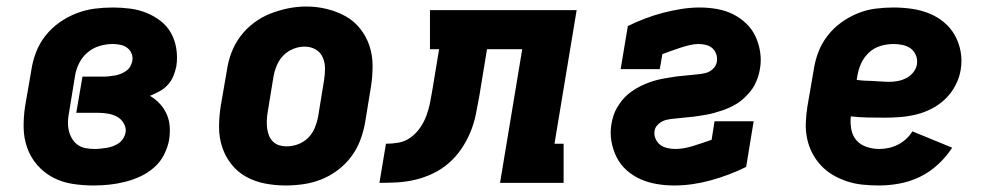

<svg xmlns="http://www.w3.org/2000/svg" viewBox="-20 -561 3040 589"><path d="M267 8Q234 8 202 3Q170 -2 142.5 -16.5Q115 -31 94.5 -54.5Q74 -78 63.5 -107.5Q53 -137 52.5 -169.5Q52 -202 57 -235L76 -345Q80 -373 90.5 -400.5Q101 -428 119.5 -451.5Q138 -475 163 -492.5Q188 -510 215.5 -520.5Q243 -531 271 -534.5Q299 -538 327 -538Q353 -538 379.5 -534.5Q406 -531 429.5 -521.5Q453 -512 473 -496.5Q493 -481 505 -459Q517 -437 521 -411Q525 -385 521 -358Q518 -343 512 -328Q506 -313 495 -301Q484 -289 469.5 -281Q455 -273 440 -267Q457 -257 470 -243Q483 -229 491 -211.5Q499 -194 500.5 -174Q502 -154 499 -133Q495 -110 483.5 -87Q472 -64 452.5 -47Q433 -30 410 -19.5Q387 -9 363 -3Q339 3 315 5.5Q291 8 267 8ZM270 -104Q280 -104 289 -105Q298 -106 307.5 -107.5Q317 -109 326.5 -112.5Q336 -116 344 -121.5Q352 -127 357.5 -135.5Q363 -144 365 -153Q368 -168 360 -182Q352 -196 339 -203Q326 -210 310.5 -212.5Q295 -215 279 -215H214L233 -326H298Q307 -326 315.5 -327Q324 -328 333 -329.5Q342 -331 350.5 -334.5Q359 -338 367 -343.5Q375 -349 379.5 -357Q384 -365 386 -374Q388 -386 383.5 -397Q379 -408 370 -414.5Q361 -421 349.5 -423.5Q338 -426 326 -426Q306 -426 285.5 -420Q265 -414 248.5 -400Q232 -386 222.5 -366.5Q213 -347 210 -327L192 -217Q189 -203 188.5 -188.5Q188 -174 191 -161Q194 -148 200.5 -136.5Q207 -125 218 -117Q229 -109 242.5 -106.5Q256 -104 270 -104Z M856 8Q824 8 793 2Q762 -4 735.5 -18.5Q709 -33 690 -57Q671 -81 661.5 -110Q652 -139 652 -171Q652 -203 657 -235L676 -345Q680 -373 690 -399.5Q700 -426 717.5 -449.5Q735 -473 759 -491Q783 -509 810 -519.5Q837 -530 864.5 -535.5Q892 -541 920 -541Q952 -541 982.5 -533.5Q1013 -526 1039.5 -511.5Q1066 -497 1085 -473Q1104 -449 1113.5 -420Q1123 -391 1123 -359Q1123 -327 1118 -295L1100 -185Q1095 -157 1085 -130.5Q1075 -104 1057.5 -80.5Q1040 -57 1016 -39Q992 -21 965.5 -10.5Q939 0 911 4Q883 8 856 8ZM859 -112Q877 -112 894.5 -118.5Q912 -125 925.5 -138.5Q939 -152 946 -169.5Q953 -187 956 -204L974 -314Q977 -333 977 -351Q977 -369 970 -385Q963 -401 948 -409.5Q933 -418 914 -418Q897 -418 879.5 -411Q862 -404 849 -390.5Q836 -377 829 -360Q822 -343 819 -326L801 -216Q799 -204 798.5 -191.5Q798 -179 799.5 -167.5Q801 -156 805 -145.5Q809 -135 817 -127Q825 -119 836 -115.5Q847 -112 859 -112Z M1144 0 1164 -120Q1183 -120 1203 -123.5Q1223 -127 1240 -139.5Q1257 -152 1269 -169.5Q1281 -187 1288 -206Q1295 -225 1299 -244.5Q1303 -264 1306 -283L1327 -410H1299V-530H1749L1681 -120H1709V0H1514L1582 -410H1474L1450 -264Q1445 -236 1439.5 -209Q1434 -182 1423 -155.5Q1412 -129 1395.5 -104.5Q1379 -80 1356.5 -60.5Q1334 -41 1307.5 -28.5Q1281 -16 1253.5 -9.5Q1226 -3 1198.5 -1.5Q1171 0 1144 0Z M2048 8Q2021 8 1994.5 3.5Q1968 -1 1944.5 -11.5Q1921 -22 1902 -39Q1883 -56 1871.5 -79Q1860 -102 1855.5 -128.5Q1851 -155 1856 -182Q1858 -194 1862 -206.5Q1866 -219 1872.5 -230Q1879 -241 1887 -251.5Q1895 -262 1905 -270.5Q1915 -279 1926 -286Q1937 -293 1948.5 -298.5Q1960 -304 1972.5 -308.5Q1985 -313 1997 -316Q2009 -319 2021.5 -321Q2034 -323 2046 -325Q2058 -327 2070.5 -328Q2083 -329 2095.5 -330.5Q2108 -332 2120 -333Q2132 -334 2144.5 -337Q2157 -340 2167 -349.5Q2177 -359 2179 -371Q2181 -383 2177.5 -394Q2174 -405 2166 -412.5Q2158 -420 2146.5 -423Q2135 -426 2123 -426Q2109 -426 2095 -422.5Q2081 -419 2067 -414.5Q2053 -410 2039.5 -405Q2026 -400 2012 -395L2004 -349H1884L1906 -481Q1932 -494 1960 -504.5Q1988 -515 2015 -522Q2042 -529 2070.5 -533.5Q2099 -538 2126 -538Q2153 -538 2179 -533.5Q2205 -529 2227.5 -518Q2250 -507 2268.5 -489.5Q2287 -472 2297.5 -449.5Q2308 -427 2312 -401Q2316 -375 2311 -348Q2309 -336 2305 -324Q2301 -312 2295 -300.5Q2289 -289 2280.5 -279Q2272 -269 2262.5 -260Q2253 -251 2242 -244Q2231 -237 2219 -231.5Q2207 -226 2195 -222Q2183 -218 2170.5 -214.5Q2158 -211 2146 -209Q2134 -207 2121.5 -205Q2109 -203 2097 -202Q2085 -201 2072.5 -199.5Q2060 -198 2047.5 -197Q2035 -196 2023 -193Q2011 -190 2000.5 -181Q1990 -172 1988 -160Q1986 -147 1991 -135.5Q1996 -124 2005 -117Q2014 -110 2026.5 -107Q2039 -104 2051 -104Q2065 -104 2079 -106.5Q2093 -109 2107 -113.5Q2121 -118 2135 -122.5Q2149 -127 2163 -132L2172 -189H2292L2269 -49Q2243 -36 2215 -25.5Q2187 -15 2159.5 -7.5Q2132 0 2104 4Q2076 8 2048 8Z M2677 8Q2651 8 2626.5 5.5Q2602 3 2579 -4.5Q2556 -12 2535.5 -24Q2515 -36 2499 -53Q2483 -70 2472 -91Q2461 -112 2456 -136Q2451 -160 2452 -185Q2453 -210 2457 -235L2476 -345Q2480 -373 2490 -400Q2500 -427 2518 -450.5Q2536 -474 2560 -491.5Q2584 -509 2611 -520Q2638 -531 2666 -534.5Q2694 -538 2721 -538Q2749 -538 2777 -534Q2805 -530 2830 -520Q2855 -510 2875.5 -493Q2896 -476 2909 -453Q2922 -430 2927 -402.5Q2932 -375 2927 -346Q2923 -322 2911 -299Q2899 -276 2880.5 -258Q2862 -240 2839 -228Q2816 -216 2791.5 -210Q2767 -204 2743 -202Q2719 -200 2695 -200Q2669 -200 2642.5 -200.5Q2616 -201 2590 -204Q2588 -184 2591.5 -164.5Q2595 -145 2607 -131Q2619 -117 2638 -110.5Q2657 -104 2677 -104Q2691 -104 2705.5 -107Q2720 -110 2734 -117Q2748 -124 2759.5 -134.5Q2771 -145 2779 -158L2901 -108Q2883 -80 2857.5 -56.5Q2832 -33 2802 -18.5Q2772 -4 2740 2Q2708 8 2677 8ZM2708 -310Q2721 -310 2734.5 -312.5Q2748 -315 2760.5 -321.5Q2773 -328 2782 -339.5Q2791 -351 2793 -364Q2795 -379 2789.5 -392Q2784 -405 2773.5 -412.5Q2763 -420 2749 -423Q2735 -426 2721 -426Q2701 -426 2681 -420Q2661 -414 2645.5 -399.5Q2630 -385 2621.5 -366Q2613 -347 2610 -327L2608 -316Q2621 -314 2633.5 -313.5Q2646 -313 2658.5 -312.5Q2671 -312 2683.5 -311Q2696 -310 2708 -310Z"/></svg>

Font: Iosevka Slab Heavy Extended
Style: Italic
Weight: 900
Width: 7
Italic angle: -9°
Monospace: yes
Designer: Belleve Invis
Foundry: Belleve Invis
Version: Version 11.1.0; ttfautohint (v1.8.3)